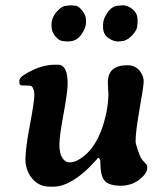

<svg xmlns="http://www.w3.org/2000/svg" viewBox="-20 -698 612 715"><path d="M300.3 -623V-614.3Q300.3 -593.8 282.5 -568.8Q264.6 -543.9 235.8 -543.9H222.7Q218.8 -544.9 216.3 -544.9Q201.2 -544.9 186.5 -562.5Q171.9 -580.1 171.9 -599.1V-607.4Q171.9 -631.8 191.2 -654.3Q210.4 -676.8 230 -676.8L240.7 -678.2H247.1Q252.9 -676.8 261.7 -676.8Q270.5 -676.8 285.4 -659.4Q300.3 -642.1 300.3 -623ZM491.2 -603.5Q491.2 -585.4 470.9 -565.2Q450.7 -544.9 433.6 -544.9L421.4 -543.5H419.4Q401.9 -543.5 382.8 -557.1Q363.8 -570.8 363.8 -596.7V-607.4Q363.8 -627.9 381.1 -652.3Q398.4 -676.8 422.4 -676.8L435.1 -678.2H437Q456.5 -678.2 474.4 -663.1Q492.2 -647.9 492.2 -624.5V-609.9Q491.2 -606 491.2 -603.5ZM195.8 -457Q231.9 -457 231.9 -386.7Q231.9 -356 216.6 -273.4Q201.2 -190.9 201.2 -158.9Q201.2 -127 211.9 -110.1Q222.7 -93.3 239.7 -93.3Q256.8 -93.3 275.9 -105Q343.8 -146.5 371.6 -258.8Q383.8 -307.6 383.8 -350.6L382.8 -361.8L382.3 -372.6L381.8 -392.1Q381.8 -455.1 454.6 -455.1Q486.3 -455.1 503.9 -429.2Q515.1 -412.6 515.1 -395.3Q515.1 -377.9 500 -293.2Q484.9 -208.5 484.9 -170.4Q484.9 -164.1 494.1 -136.7Q503.4 -109.4 510.3 -102.1Q528.3 -84 528.3 -79.6V-72.3Q528.3 -51.8 498.8 -29.1Q469.2 -6.3 429 -6.3Q388.7 -6.3 371.3 -23.2Q354 -40 354 -90.8Q354 -109.9 345.2 -109.9Q344.7 -109.4 334 -97.7Q295.4 -53.7 254.6 -28.3Q213.9 -2.9 179.7 -2.9H166.5Q124.5 -2.9 99.6 -33.4Q74.7 -64 74.7 -104.2Q74.7 -144.5 91.3 -232.2Q107.9 -319.8 107.9 -344Q107.9 -368.2 97.2 -377Q93.8 -379.9 61.5 -379.9Q52.2 -379.9 52.2 -390.1V-397.9Q52.2 -408.7 72.3 -420.9Q130.9 -457 184.1 -457Z"/></svg>

Font: Averia Serif Libre
Style: Bold Italic
Weight: 700
Italic angle: -6.90001°
Version: Version 1.002